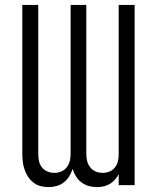

<svg xmlns="http://www.w3.org/2000/svg" viewBox="-20 -755 640 783"><path d="M178 8Q162 8 146 4Q130 0 117 -10Q104 -20 95 -33.5Q86 -47 80.5 -62.5Q75 -78 73 -94Q71 -110 71 -127V-735H136V-127Q136 -112 139 -98Q142 -84 151 -72.5Q160 -61 173.5 -55.5Q187 -50 202 -50Q216 -50 229.5 -55.5Q243 -61 252 -72.5Q261 -84 264.5 -98Q268 -112 268 -127V-735H332V-127Q332 -112 335.5 -98Q339 -84 348 -72.5Q357 -61 370.5 -55.5Q384 -50 398 -50Q413 -50 426.5 -55.5Q440 -61 449 -72.5Q458 -84 461 -98Q464 -112 464 -127V-735H529V0H464V-45Q458 -33 449 -22.5Q440 -12 428 -5Q416 2 402.5 5Q389 8 375 8Q358 8 342 3.5Q326 -1 312.5 -11Q299 -21 290 -35.5Q281 -50 276 -66Q271 -50 262 -35.5Q253 -21 240 -11Q227 -1 211 3.5Q195 8 178 8Z"/></svg>

Font: Iosevka SS04 Light Extended
Style: Regular
Weight: 300
Width: 7
Monospace: yes
Designer: Belleve Invis
Foundry: Belleve Invis
Version: Version 19.0.0; ttfautohint (v1.8.4)